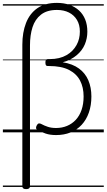

<svg xmlns="http://www.w3.org/2000/svg" viewBox="-20 -918 740 1332"><path d="M161 394Q148 394 141.5 389Q135 384 135 375V-608Q135 -693 160.5 -758.5Q186 -824 239 -861Q292 -898 375 -898Q423 -898 461.5 -884.5Q500 -871 528 -845.5Q556 -820 571 -783Q586 -746 586 -698Q586 -675 581.5 -652.5Q577 -630 568 -609Q559 -588 545 -569.5Q531 -551 512 -535Q493 -519 469 -506.5Q445 -494 415 -486Q484 -475 528 -442.5Q572 -410 593 -360.5Q614 -311 614 -249Q614 -187 596.5 -137Q579 -87 546.5 -52Q514 -17 469 1Q424 19 369 19Q327 19 296.5 8.5Q266 -2 239 -17Q230 -23 230 -31Q230 -39 235 -48Q241 -60 249 -61.5Q257 -63 266 -58Q288 -46 312.5 -38Q337 -30 369 -30Q410 -30 445 -44.5Q480 -59 506 -87Q532 -115 546 -156Q560 -197 560 -249Q560 -312 535.5 -359Q511 -406 458.5 -433Q406 -460 320 -460H311Q303 -460 299 -465Q295 -470 295 -484Q295 -497 299 -502.5Q303 -508 311 -508H324Q360 -508 389 -515Q418 -522 441.5 -535.5Q465 -549 482 -566.5Q499 -584 511 -605.5Q523 -627 528.5 -650.5Q534 -674 534 -699Q534 -746 514 -779.5Q494 -813 458.5 -831Q423 -849 375 -849Q306 -849 264.5 -816.5Q223 -784 205.5 -729Q188 -674 188 -603V375Q188 384 181.5 389Q175 394 161 394ZM0 369H700V379H0ZM0 -20H700V0H0ZM0 -505H700V-500H0ZM0 -889H700V-879H0Z"/></svg>

Font: Playwrite HR Lijeva Guides
Style: Regular
Weight: 400
Designer: Veronika Burian, José Scaglione
Foundry: TypeTogether
Version: Version 1.003